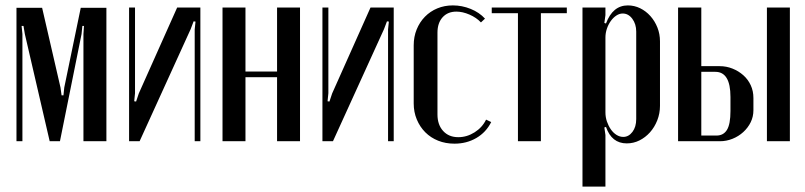

<svg xmlns="http://www.w3.org/2000/svg" viewBox="-20 -523 2982 711"><path d="M374 0H289V-397L291 -427H285L282 -397L202 0H164L72 -397L67 -427H60L63 -397V0H41V-494H136L204 -199L208 -170H215L218 -199L279 -494H374Z M722 -495V0H701V-414L704 -443L697 -444L686 -415L497 0H458V-495H480V-178L477 -148L484 -147L494 -177L636 -495Z M889 -495V-258H1006V-495H1091V0H1006V-237H889V0H804V-495Z M1438 -495V0H1417V-414L1420 -443L1413 -444L1402 -415L1213 0H1174V-495H1196V-178L1193 -148L1200 -147L1210 -177L1352 -495Z M1512 -355Q1512 -387 1523 -414Q1534 -441 1553.5 -461Q1573 -481 1599.5 -492Q1626 -503 1657 -503Q1691 -503 1723 -490Q1755 -477 1776 -454L1761 -440Q1744 -458 1718.5 -469Q1693 -480 1670 -480Q1638 -480 1619 -459Q1600 -438 1600 -402V-99Q1600 -61 1621 -38Q1642 -15 1677 -15Q1709 -15 1737.5 -33Q1766 -51 1780 -80L1799 -71Q1780 -33 1744 -12Q1708 9 1663 9Q1630 9 1602.5 -2Q1575 -13 1555 -33Q1535 -53 1523.5 -80.5Q1512 -108 1512 -140Z M2079 -474H1983V0H1898V-474H1801V-495H2079Z M2218 -438 2224 -436Q2249 -503 2305 -503Q2329 -503 2350.5 -492.5Q2372 -482 2388.5 -463.5Q2405 -445 2414.5 -421Q2424 -397 2424 -370V-131Q2424 -103 2414 -77.5Q2404 -52 2387 -33Q2370 -14 2348 -3Q2326 8 2301 8Q2245 8 2224 -53L2218 -51L2222 -23V168H2137V-495H2222V-467ZM2222 -107Q2222 -89 2227.5 -73Q2233 -57 2242 -44Q2251 -31 2263 -23.5Q2275 -16 2288 -16Q2308 -16 2322 -34.5Q2336 -53 2336 -82V-406Q2336 -434 2321.5 -453.5Q2307 -473 2286 -473Q2274 -473 2262.5 -465.5Q2251 -458 2242 -445.5Q2233 -433 2227.5 -417Q2222 -401 2222 -384Z M2645 -278Q2670 -278 2692.5 -269Q2715 -260 2732.5 -244.5Q2750 -229 2760 -207.5Q2770 -186 2770 -160V-115Q2770 -91 2760 -70.5Q2750 -50 2732.5 -34Q2715 -18 2692.5 -9Q2670 0 2646 0H2491V-495H2577V-278ZM2905 -495V0H2820V-495ZM2685 -164Q2685 -257 2629 -257H2577V-21H2633Q2659 -21 2672 -42Q2685 -63 2685 -112Z"/></svg>

Font: Moniqa SemBd Heading
Style: Regular
Weight: 600
Designer: Rajesh Rajput
Foundry: Rajesh Rajput
Version: Version 1.000